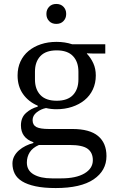

<svg xmlns="http://www.w3.org/2000/svg" viewBox="-20 -740 587 972"><path d="M262 212Q202 212 160 203Q118 194 92 178Q66 162 54.5 139Q43 116 43 88Q43 68 52 51Q61 34 76 21Q91 8 110 -1.5Q129 -11 149 -16V-20Q86 -42 86 -105Q86 -145 111.5 -168Q137 -191 171 -200V-205Q124 -225 96.5 -264Q69 -303 69 -358Q69 -397 83.5 -428.5Q98 -460 124.5 -482Q151 -504 187 -516Q223 -528 266 -528Q309 -528 345 -516H513V-469H452L420 -470V-468Q440 -447 452.5 -419.5Q465 -392 465 -358Q465 -319 450 -287Q435 -255 408 -233Q381 -211 344.5 -199Q308 -187 266 -187Q238 -187 213 -193Q187 -188 166 -171.5Q145 -155 145 -132Q145 -107 164 -97Q183 -87 228 -87H346Q434 -87 476.5 -51.5Q519 -16 519 50Q519 124 454 168Q389 212 262 212ZM267 -230Q322 -230 349.5 -259Q377 -288 377 -338V-377Q377 -427 349.5 -456Q322 -485 267 -485Q212 -485 184.5 -456Q157 -427 157 -377V-338Q157 -288 184.5 -259Q212 -230 267 -230ZM116 83Q116 123 150.5 143Q185 163 243 163H290Q365 163 407.5 138Q450 113 450 71Q450 33 424 13.5Q398 -6 333 -6H177Q145 8 130.5 31Q116 54 116 83ZM265 -619Q242 -619 228.5 -633.5Q215 -648 215 -668V-671Q215 -691 228.5 -705.5Q242 -720 265 -720Q288 -720 301.5 -705.5Q315 -691 315 -671V-668Q315 -648 301.5 -633.5Q288 -619 265 -619Z"/></svg>

Font: IBM Plex Serif
Style: Regular
Weight: 400
Designer: Mike Abbink, Paul van der Laan, Pieter van Rosmalen
Foundry: Bold Monday
Version: Version 2.6